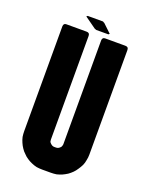

<svg xmlns="http://www.w3.org/2000/svg" viewBox="-129 -730 619 804"><g transform="rotate(20 180.0 -328.0)"><path d="M310.5 -599.6Q310.5 -599.6 266.6 -599.6Q221.7 -599.6 221.7 -599.6Q221.7 -599.6 221.7 -599.6Q221.7 -599.6 221.7 -599.6Q214.8 -599.6 211.9 -596.7Q208 -592.8 208 -585.9Q208 -585.9 208 -526.4Q208 -466.8 208 -389.6Q208 -328.1 208 -267.6Q208 -207 208 -168.9Q208 -148.4 208 -135.7Q208 -124 208 -124Q208 -124 208 -124Q208 -124 208 -124Q208 -119.1 206.1 -115.2Q205.1 -110.4 201.2 -107.4Q197.3 -103.5 193.4 -101.6Q189.5 -99.6 183.6 -99.6Q183.6 -99.6 179.7 -99.6Q175.8 -99.6 175.8 -99.6Q175.8 -99.6 175.8 -99.6Q175.8 -99.6 175.8 -99.6Q170.9 -99.6 167 -101.6Q163.1 -103.5 159.2 -107.4Q155.3 -110.4 153.3 -115.2Q152.3 -119.1 152.3 -124Q152.3 -124 152.3 -183.6Q152.3 -243.2 152.3 -320.3Q152.3 -353.5 152.3 -386.7Q152.3 -420.9 152.3 -451.2Q152.3 -507.8 152.3 -546.9Q152.3 -585.9 152.3 -585.9Q152.3 -585.9 152.3 -585.9Q152.3 -585.9 152.3 -585.9Q152.3 -592.8 148.4 -596.7Q144.5 -599.6 137.7 -599.6Q137.7 -599.6 93.8 -599.6Q48.8 -599.6 48.8 -599.6Q48.8 -599.6 48.8 -599.6Q48.8 -599.6 48.8 -599.6Q42 -599.6 39.1 -596.7Q35.2 -592.8 35.2 -585.9Q35.2 -585.9 35.2 -546.9Q35.2 -506.8 35.2 -449.2Q35.2 -418.9 35.2 -384.8Q35.2 -350.6 35.2 -317.4Q35.2 -239.3 35.2 -179.7Q35.2 -119.1 35.2 -119.1Q35.2 -119.1 35.2 -119.1Q35.2 -119.1 35.2 -119.1Q35.2 -106.4 37.1 -93.8Q40 -81.1 44.9 -70.3Q49.8 -58.6 56.6 -48.8Q63.5 -38.1 72.3 -30.3Q80.1 -21.5 90.8 -14.6Q100.6 -7.8 112.3 -2.9Q123 2 135.7 4.9Q148.4 6.8 161.1 6.8Q161.1 6.8 179.7 6.8Q199.2 6.8 199.2 6.8Q199.2 6.8 199.2 6.8Q199.2 6.8 199.2 6.8Q211.9 6.8 224.6 4.9Q236.3 2 248 -2.9Q258.8 -7.8 269.5 -14.6Q279.3 -21.5 288.1 -30.3Q295.9 -38.1 302.7 -48.8Q309.6 -58.6 315.4 -70.3Q320.3 -81.1 322.3 -93.8Q325.2 -106.4 325.2 -119.1Q325.2 -119.1 325.2 -130.9Q325.2 -143.6 325.2 -164.1Q325.2 -203.1 325.2 -264.6Q325.2 -325.2 325.2 -387.7Q325.2 -465.8 325.2 -525.4Q325.2 -585.9 325.2 -585.9Q325.2 -585.9 325.2 -585.9Q325.2 -585.9 325.2 -585.9Q325.2 -592.8 321.3 -596.7Q317.4 -599.6 310.5 -599.6Q310.5 -599.6 310.5 -599.6Q310.5 -599.6 310.5 -599.6ZM115.2 -659.2Q116.2 -660.2 120.1 -663.1Q142.6 -663.1 188.5 -663.1Q190.4 -661.1 195.3 -659.2Q208 -647.5 232.4 -624Q230.5 -623 227.5 -620.1Q210 -620.1 173.8 -620.1Q170.9 -621.1 166 -623Q148.4 -634.8 115.2 -659.2Z"/></g></svg>

Font: Franchise Goodkids
Style: Regular
Weight: 500
Designer: ""
Version: ""